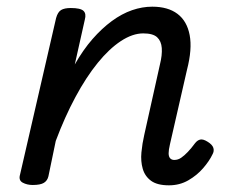

<svg xmlns="http://www.w3.org/2000/svg" viewBox="-20 -539 686 575"><path d="M486 16Q451 16 432.5 2.5Q414 -11 407.5 -33.5Q401 -56 403.5 -82.5Q406 -109 412 -135L459 -346Q466 -374 464.5 -395Q463 -416 450.5 -427.5Q438 -439 409 -439Q377 -439 342 -416Q307 -393 272.5 -350.5Q238 -308 206 -248.5Q174 -189 147 -117L125 -11Q122 2 111.5 8.5Q101 15 78 15Q61 15 48 8Q35 1 40 -16L148 -485Q153 -503 163 -509Q173 -515 192 -515Q221 -515 230 -506.5Q239 -498 234 -480L204 -346Q229 -390 257 -422Q285 -454 315 -476Q345 -498 375.5 -508.5Q406 -519 436 -519Q483 -519 511.5 -497.5Q540 -476 548 -434Q556 -392 540 -330L489 -107Q485 -90 485 -80Q485 -70 489.5 -65Q494 -60 502 -60Q513 -60 522.5 -66.5Q532 -73 542.5 -84Q553 -95 564 -110Q571 -119 579.5 -121Q588 -123 601 -115Q616 -106 619 -96Q622 -86 616 -76Q607 -57 588.5 -35.5Q570 -14 544 1Q518 16 486 16Z"/></svg>

Font: Playwrite AT
Style: Italic
Weight: 400
Italic angle: -13.0072°
Designer: Veronika Burian, José Scaglione
Foundry: TypeTogether
Version: Version 1.002